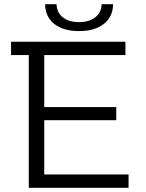

<svg xmlns="http://www.w3.org/2000/svg" viewBox="-20 -900 699 920"><path d="M359 -751Q284 -751 240.5 -785Q197 -819 196 -880H251Q252 -840 281 -817Q310 -794 359 -794Q407 -794 436.5 -817Q466 -840 467 -880H522Q521 -819 477 -785Q433 -751 359 -751ZM192 -64H596V0H118V-636H33V-700H581V-636H192V-387H537V-324H192Z"/></svg>

Font: mBank
Style: Regular
Weight: 400
Designer: Julieta Ulanovsky
Foundry: Julieta Ulanovsky
Version: Version 7.200;PS 007.200;hotconv 1.0.88;makeotf.lib2.5.64775